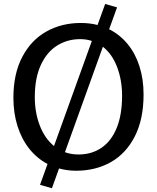

<svg xmlns="http://www.w3.org/2000/svg" viewBox="-20 -869 806 986"><path d="M717.3 -383.8Q717.3 -257.3 672.6 -169.2Q627.9 -81.1 549.6 -36.6Q471.2 7.8 370.6 7.8Q326.2 7.8 283.2 -3.9L246.6 97.7L185.5 80.1L224.1 -26.9Q169.4 -55.7 129.9 -105.7Q90.3 -155.8 69.6 -222.4Q48.8 -289.1 48.8 -366.7Q48.8 -490.2 94.5 -576.9Q140.1 -663.6 218.5 -707.3Q296.9 -751 394.5 -751Q440.9 -751 481 -740.7L520 -848.6L581.1 -831.1L540.5 -718.8Q595.2 -691.4 635 -643.3Q674.8 -595.2 696 -529.1Q717.3 -462.9 717.3 -383.8ZM257.3 -119.1 451.7 -658.7Q424.3 -668 391.1 -668Q326.2 -668 273.4 -635Q220.7 -602.1 189.7 -535.2Q158.7 -468.3 158.7 -370.1Q158.7 -291.5 184.1 -224.9Q209.5 -158.2 257.3 -119.1ZM606.9 -377Q606.9 -457.5 581.5 -524.4Q556.2 -591.3 508.3 -628.9L313.5 -87.4Q345.2 -75.7 383.3 -75.7Q451.2 -75.7 501.7 -110.4Q552.2 -145 579.6 -212.6Q606.9 -280.3 606.9 -377Z"/></svg>

Font: Merriweather Sans
Style: Regular
Weight: 400
Designer: Eben Sorkin
Foundry: Eben Sorkin
Version: Version 1.006; ttfautohint (v1.4.1) -l 6 -r 50 -G 0 -x 11 -H